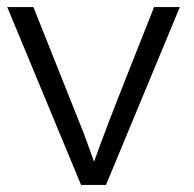

<svg xmlns="http://www.w3.org/2000/svg" viewBox="-37 -521 546 541"><path d="M191.4 0 -16.6 -501H57.1L199.7 -143.6L228 -65.4Q259.3 -153.3 323.2 -314.5Q355.5 -396 373.8 -442.1Q392.1 -488.3 397 -501H469.7L261.7 0Z"/></svg>

Font: Ride Light
Style: Regular
Weight: 300
Version: Version 3.000